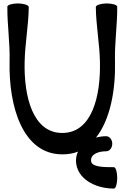

<svg xmlns="http://www.w3.org/2000/svg" viewBox="-20 -840 745 1122"><path d="M601 -44C580 -44 560 -41 541 -36C624 -140 656 -313 652 -481C649 -588 666 -694 665 -801C665 -811 637 -820 602 -820C568 -819 540 -810 540 -799C541 -692 562 -586 564 -479C569 -277 517 -63 344 -63C171 -63 119 -277 124 -479C126 -586 147 -692 148 -799C148 -810 120 -819 86 -820C51 -820 23 -811 23 -801C22 -694 39 -588 36 -481C30 -215 114 62 344 62C378 62 408 57 436 46C428 62 424 81 424 101C427 203 534 262 646 262C656 262 665 235 665 200C665 165 656 137 646 137C586 137 513 137 512 99C510 60 556 44 601 44C620 44 636 24 636 0C636 -24 620 -44 601 -44Z"/></svg>

Font: Nupuram
Style: Bold
Weight: 700
Designer: Santhosh Thottingal (santhosh.thottingal@gmail.com)
Foundry: SMC
Version: Version 1.000